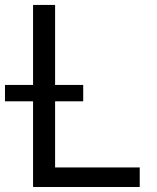

<svg xmlns="http://www.w3.org/2000/svg" viewBox="-44 -747 627 767"><path d="M288.4 -342.3H176.1V-78.1H514.2V0H88.1V-342.3H-24.1V-407.7H88.1V-727.3H176.1V-407.7H288.4Z"/></svg>

Font: Linik Sans
Style: Regular
Weight: 400
Designer: Rasmus Andersson (font), Marc Monis (original base), Kil Hyung-jin (Pretendard portions), Cristiano Sobral (main changes
Foundry: rsms
Version: Version 3.018;May 31, 2022;FontCreator 14.0.0.2814 64-bit; t